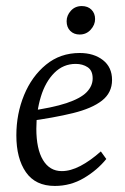

<svg xmlns="http://www.w3.org/2000/svg" viewBox="-20 -601 413 634"><path d="M243 -426Q290 -426 320 -402.5Q350 -379 350 -337Q350 -295 317 -269Q284 -243 221 -227.5Q158 -212 69 -200L73 -234Q153 -245 199.5 -260.5Q246 -276 266 -296.5Q286 -317 286 -342Q286 -368 269.5 -379Q253 -390 230 -390Q189 -390 159.5 -360.5Q130 -331 115 -282Q100 -233 100 -176Q100 -109 122 -72.5Q144 -36 184 -36Q213 -36 245.5 -53Q278 -70 313 -101L331 -76Q301 -39 257 -13Q213 13 161 13Q97 13 65.5 -32.5Q34 -78 34 -154Q34 -225 59.5 -287Q85 -349 132 -387.5Q179 -426 243 -426ZM243 -487Q224 -487 212 -499Q200 -511 200 -531Q200 -550 214 -565.5Q228 -581 250 -581Q270 -581 282 -569Q294 -557 294 -538Q294 -519 279.5 -503Q265 -487 243 -487Z"/></svg>

Font: Rasa Light
Style: Italic
Weight: 300
Italic angle: -7.10001°
Designer: Anna Giedrys (Yrsa+Rasa design), David Brezina (Yrsa art-direction, Rasa art-direction, design)
Foundry: Rosetta Type Foundry
Version: Version 2.004